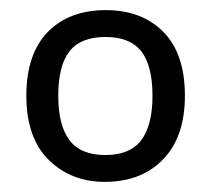

<svg xmlns="http://www.w3.org/2000/svg" viewBox="-20 -742 416 379"><path d="M345 -553Q345 -472 302 -427.5Q259 -383 187 -383Q120 -383 76 -426.5Q32 -470 32 -553Q32 -635 74 -678.5Q116 -722 189 -722Q260 -722 302.5 -679Q345 -636 345 -553ZM95 -553Q95 -495 117 -465.5Q139 -436 188 -436Q237 -436 259 -465.5Q281 -495 281 -553Q281 -612 259 -640.5Q237 -669 188 -669Q139 -669 117 -640.5Q95 -612 95 -553Z"/></svg>

Font: Noto Sans Tifinagh Azawagh
Style: Regular
Weight: 400
Designer: JamraPatel
Foundry: JamraPatel LLC
Version: Version 2.006; ttfautohint (v1.8.4.7-5d5b)